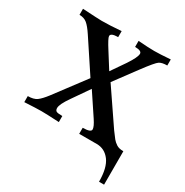

<svg xmlns="http://www.w3.org/2000/svg" viewBox="-199 -851 1161 1208"><g transform="rotate(30 381.0 -247.0)"><path d="M724.6 198.7H688Q688 97.2 651.4 48.6Q614.7 0 557.1 0H429.2V-43.9Q488.8 -44.4 488.8 -65.9Q488.8 -85.9 460.4 -128.4L356.4 -284.7Q314 -223.1 270.8 -161.1Q227.5 -99.1 227.5 -71.8Q227.5 -56.2 236.6 -50Q245.6 -43.9 281.2 -43.9V0Q186.5 -4.9 153.3 -4.9Q118.2 -4.9 30.3 0V-43.9Q72.8 -43.9 95.5 -60.5Q118.2 -77.1 148.9 -117.2L315.4 -338.9L163.1 -569.3Q134.3 -612.8 112.3 -631.1Q90.3 -649.4 56.6 -649.4V-693.4Q174.3 -686.5 196.3 -686.5Q253.9 -686.5 337.4 -693.4V-649.4Q284.2 -649.4 284.2 -627Q284.2 -611.8 326.7 -545.4L396 -435.5L466.3 -537.6Q508.8 -601.6 508.8 -627Q508.8 -649.4 460.4 -649.4V-693.4Q534.2 -687.5 577.1 -687.5Q616.7 -687.5 694.3 -693.4V-649.4Q656.7 -649.4 637.9 -637.2Q619.1 -625 556.2 -540.5L437.5 -380.4L608.4 -129.4Q631.8 -97.2 643.8 -82.5Q655.8 -67.9 674.1 -55.9Q692.4 -43.9 724.6 -43.9Z"/></g></svg>

Font: Kelvinch
Style: Bold
Weight: 700
Designer: Paul James Miller
Foundry: High-Logic / Made with FontCreator
Version: Version 3.501;March 28, 2021;FontCreator 13.0.0.2683 64-bit